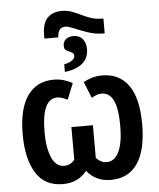

<svg xmlns="http://www.w3.org/2000/svg" viewBox="-61 -969 853 1031"><g transform="rotate(-5 366.0 -453.5)"><path d="M311 -917Q339 -917 363.5 -908Q388 -899 412.5 -887Q437 -875 463.5 -866Q490 -857 521 -857H530V-777H520Q480 -777 440.5 -790.5Q401 -804 369.5 -817.5Q338 -831 321 -831Q282 -831 280 -777H205V-796Q205 -859 233 -888Q261 -917 311 -917ZM361 -777Q393 -777 410.5 -756Q428 -735 428 -700Q428 -654 395 -625Q362 -596 299 -589V-630Q328 -636 342.5 -647Q357 -658 357 -670Q357 -682 349 -687.5Q341 -693 331 -696.5Q321 -700 313 -706.5Q305 -713 305 -729Q305 -751 320 -764Q335 -777 361 -777ZM237 10Q138 10 91 -67Q44 -144 44 -274Q44 -412 93.5 -482.5Q143 -553 236 -553Q264 -553 289 -545.5Q314 -538 336 -526L301 -439Q287 -446 273.5 -451Q260 -456 246 -456Q204 -456 183 -411.5Q162 -367 162 -275Q162 -192 184.5 -139.5Q207 -87 252 -87Q267 -87 280.5 -93Q294 -99 308 -114V-291H424V-115Q438 -100 452 -93.5Q466 -87 481 -87Q523 -87 546.5 -135Q570 -183 570 -275Q570 -367 549 -411.5Q528 -456 485 -456Q471 -456 457.5 -451Q444 -446 431 -438L395 -526Q417 -538 442 -545.5Q467 -553 496 -553Q589 -553 638.5 -483Q688 -413 688 -274Q688 -134 639 -62Q590 10 494 10Q414 10 366 -50Q318 10 237 10Z"/></g></svg>

Font: Noto Sans Condensed SemiBold
Style: Regular
Weight: 600
Width: 3
Designer: Monotype Design Team
Foundry: Monotype Imaging Inc.
Version: Version 2.013; ttfautohint (v1.8.4.7-5d5b)